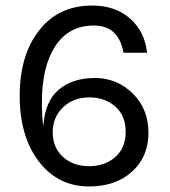

<svg xmlns="http://www.w3.org/2000/svg" viewBox="-20 -660 613 692"><path d="M312 -640Q396 -640 449 -593Q502 -546 510 -470H425Q408 -568 318 -568Q228 -568 179.5 -494Q131 -420 131 -292Q131 -239 136 -204Q142 -296 192.5 -337.5Q243 -379 322 -379Q401 -379 458 -323.5Q515 -268 515 -181.5Q515 -95 456 -41.5Q397 12 301 12Q189 12 120 -78Q51 -168 51 -314.5Q51 -461 121 -550.5Q191 -640 312 -640ZM207.5 -273.5Q170 -238 170 -183Q170 -128 207 -94.5Q244 -61 301 -61Q358 -61 395.5 -94Q433 -127 433 -185Q433 -243 395.5 -276Q358 -309 301.5 -309Q245 -309 207.5 -273.5Z"/></svg>

Font: Karmilla
Style: Regular
Weight: 400
Designer: Jonathan Pinhorn
Version: Version 1.000